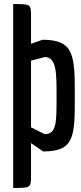

<svg xmlns="http://www.w3.org/2000/svg" viewBox="-20 -740 398 947"><path d="M133 -441 203 -459C258 -454 259 -386 259 -267C259 -133 259 -80 201 -78L133 -112ZM45 187C133 187 133 187 133 120V-34L193 7C349 7 349 -69 349 -267C349 -465 347 -544 190 -544L133 -524V-659C133 -720 132 -720 45 -720Z"/></svg>

Font: Economica
Style: Bold
Weight: 700
Designer: Vicente Lamonaca
Foundry: Vicente Lamonaca
Version: Version 1.100